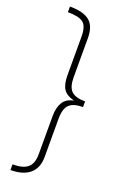

<svg xmlns="http://www.w3.org/2000/svg" viewBox="-194 -905 736 1152"><g transform="rotate(20 174.5 -329.0)"><path d="M39 -851Q124 -851 164.5 -819Q205 -787 205 -710V-461Q205 -397 231.5 -372Q258 -347 319 -347V-311Q258 -311 231.5 -285Q205 -259 205 -195V49Q205 120 162 156.5Q119 193 39 193V157Q105 157 135.5 131.5Q166 106 166 46V-198Q166 -251 186 -285Q206 -319 252 -328V-330Q206 -341 186 -370.5Q166 -400 166 -458V-706Q166 -770 138.5 -792.5Q111 -815 39 -815Z"/></g></svg>

Font: Noto Sans Tamil UI ExtraLight
Style: Regular
Weight: 200
Designer: Jelle Bosma - Monotype Design Team
Foundry: Monotype Imaging Inc.
Version: Version 2.004; ttfautohint (v1.8.4.7-5d5b)